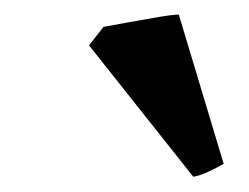

<svg xmlns="http://www.w3.org/2000/svg" viewBox="-20 -736 336 259"><path d="M281.7 -515.1Q272 -509.3 260.7 -504.2Q249.5 -499 240.7 -497.6L100.1 -674.8L119.6 -699.7Q127.4 -701.2 148.7 -705.1Q169.9 -709 191.4 -712.6Q212.9 -716.3 221.2 -716.3Z"/></svg>

Font: Gentium Plus
Style: Bold Italic
Weight: 700
Italic angle: -8°
Designer: Victor Gaultney, Annie Olsen, Iska Routamaa, Becca Hirsbrunner
Foundry: SIL International
Version: Version 6.101